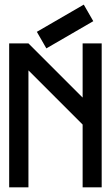

<svg xmlns="http://www.w3.org/2000/svg" viewBox="-20 -807 480 827"><path d="M418 0H335.9V-270.5L102.5 -503.9V0H19.5V-620.1H102.5Q179.7 -542 335.9 -386.7V-620.1H418ZM138.7 -669.9 340.8 -787.1Q354.5 -762.7 381.8 -715.8L179.7 -598.6Q166 -623 138.7 -669.9Z"/></svg>

Font: mr_KirucoupageG
Style: Regular
Weight: 400
Designer: Jan Henkel
Version: Version 1.00 May 25, 2020, initial release